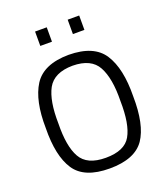

<svg xmlns="http://www.w3.org/2000/svg" viewBox="-161 -1009 982 1129"><g transform="rotate(-20 330.0 -444.5)"><path d="M468 -808V-898H396V-808ZM265 -808V-898H192V-808ZM330 9Q488 9 548 -78Q607 -165 604 -343Q607 -516 547 -609Q488 -701 330 -702Q173 -701 113 -608Q54 -515 57 -343Q54 -169 113 -80Q172 9 330 9ZM330 -58Q213 -58 173 -130Q133 -201 136 -343Q133 -485 173 -559Q214 -633 330 -634Q446 -633 486 -559Q527 -484 524 -343Q527 -197 487 -127Q448 -58 330 -58Z"/></g></svg>

Font: RazerF5
Style: Regular
Weight: 400
Foundry: Razer Inc.
Version: Version 2